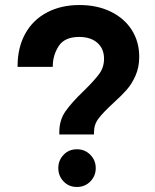

<svg xmlns="http://www.w3.org/2000/svg" viewBox="-20 -734 616 764"><path d="M50 -468V-471Q50 -545 80.5 -600Q111 -655 167 -684.5Q223 -714 296 -714Q367 -714 421 -687.5Q475 -661 504.5 -614.5Q534 -568 534 -508Q534 -466 519 -432.5Q504 -399 483.5 -376Q463 -353 429 -322Q391 -287 372.5 -263Q354 -239 354 -208V-199H216V-208Q216 -256 240.5 -291Q265 -326 313 -372Q355 -413 374.5 -439.5Q394 -466 394 -500Q394 -540 367.5 -563.5Q341 -587 295 -587Q237 -587 213.5 -550.5Q190 -514 190 -470V-468ZM212 -65Q212 -96 233 -118Q254 -140 286 -140Q318 -140 339.5 -118Q361 -96 361 -65Q361 -34 339.5 -12Q318 10 286 10Q254 10 233 -12Q212 -34 212 -65Z"/></svg>

Font: Lopes Sans
Style: Bold
Weight: 700
Designer: Gabriel Lam, Diego Maldonado
Foundry: TypeRant, Foresti Design
Version: Version 4.000